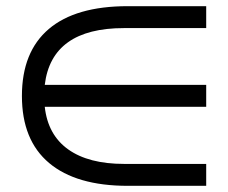

<svg xmlns="http://www.w3.org/2000/svg" viewBox="-20 -663 739 622"><path d="M394 -61Q227 -61 139 -135Q51 -209 51 -352Q51 -495 138 -569Q225 -643 394 -643H648V-572H382Q147 -572 125 -388H648V-317H125Q135 -226 201 -179Q267 -132 382 -132H648V-61Z"/></svg>

Font: malayalam15
Style: Book
Weight: 400
Designer: Jelle Bosma - Monotype Design Team
Foundry: Monotype Imaging Inc.
Version: Version 2.003